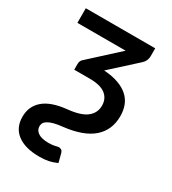

<svg xmlns="http://www.w3.org/2000/svg" viewBox="-170 -599 781 872"><g transform="rotate(30 220.0 -163.0)"><path d="M384.5 -467Q384.5 -454 379 -442.5Q373.5 -431 365 -424L234 -305Q278.5 -302 310.2 -290.5Q342 -279 362.2 -260.5Q382.5 -242 392 -217Q401.5 -192 401.5 -161.5Q401.5 -89 351.8 -45.2Q302 -1.5 201.5 10Q172.5 13 154 18Q135.5 23 124.8 29.8Q114 36.5 110 44.2Q106 52 106 61Q106 81.5 124.5 94Q143 106.5 179 106.5Q190.5 106.5 198.8 105.5Q207 104.5 213 103Q219 101.5 223.2 100.5Q227.5 99.5 230.5 99.5Q236.5 99.5 243 103Q249.5 106.5 253 118.5L264.5 163Q242 173 221.8 177.2Q201.5 181.5 174 181.5Q99.5 181.5 58.5 150.5Q17.5 119.5 17.5 62Q17.5 7.5 56.5 -26.2Q95.5 -60 176.5 -68.5Q244.5 -75 275 -99Q305.5 -123 305.5 -161.5Q305.5 -198 278.8 -219Q252 -240 196.5 -240H114.5V-271Q114.5 -288 127.5 -298L273.5 -431.5H20.5V-508H384.5Z"/></g></svg>

Font: Lato 2
Style: Regular
Weight: 500
Designer: Lukasz Dziedzic with Adam Twardoch and Botio Nikoltchev
Foundry: tyPoland Lukasz Dziedzic
Version: Version 2.015; 2015-08-06; http://www.latofonts.com/